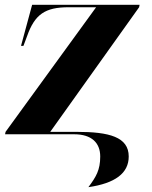

<svg xmlns="http://www.w3.org/2000/svg" viewBox="-20 -556 631 795"><path d="M346 219C457 203 513 161 513 92C513 11 432 -10 298 -10H188L556 -526L558 -536H113L67 -366H77L92 -406C124 -497 167 -526 264 -526H378L3 -10L1 0H287C360 0 395 36 395 92C395 148 378 176 346 219Z"/></svg>

Font: Noto Serif Display ExtraBold
Style: Italic
Weight: 800
Italic angle: -12°
Designer: Monotype Design Team
Foundry: Monotype Imaging Inc.
Version: Version 2.009